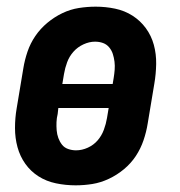

<svg xmlns="http://www.w3.org/2000/svg" viewBox="-20 -548 540 576"><path d="M207 8Q177 8 148 2Q119 -4 95.5 -19Q72 -34 56 -56.5Q40 -79 32.5 -106.5Q25 -134 25 -164Q25 -194 30 -223L50 -343Q54 -368 62.5 -393Q71 -418 86 -440Q101 -462 122 -479.5Q143 -497 167 -508.5Q191 -520 216.5 -524Q242 -528 267 -528Q297 -528 325.5 -522Q354 -516 377.5 -501Q401 -486 417.5 -463.5Q434 -441 441.5 -413.5Q449 -386 448.5 -356Q448 -326 443 -297L423 -177Q419 -152 410.5 -127Q402 -102 387.5 -80Q373 -58 352 -40.5Q331 -23 306.5 -11.5Q282 0 257 4Q232 8 207 8ZM167 -296H318L321 -314Q323 -326 324 -338.5Q325 -351 323.5 -363Q322 -375 318.5 -386Q315 -397 307.5 -406Q300 -415 289 -419Q278 -423 265 -423Q248 -423 230.5 -415Q213 -407 200.5 -393Q188 -379 181.5 -361.5Q175 -344 172 -326ZM208 -97Q226 -97 243.5 -105Q261 -113 273 -127Q285 -141 291.5 -158.5Q298 -176 301 -194L306 -224H155L153 -206Q150 -194 149.5 -181.5Q149 -169 150 -157Q151 -145 155 -134Q159 -123 166 -114Q173 -105 184.5 -101Q196 -97 208 -97Z"/></svg>

Font: Iosevka SS04 Extrabold
Style: Italic
Weight: 800
Italic angle: -9°
Monospace: yes
Designer: Belleve Invis
Foundry: Belleve Invis
Version: Version 19.0.0; ttfautohint (v1.8.4)